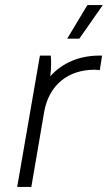

<svg xmlns="http://www.w3.org/2000/svg" viewBox="-20 -740 427 760"><path d="M48 0H104L155 -298C174 -404 250 -464 354 -464C361 -464 368 -463 375 -462L384 -520H374C294 -520 226 -491 179 -438C183 -468 183 -500 181 -520H138ZM294 -587 387 -720H326L246 -587Z"/></svg>

Font: Fixel Display 20240404 Light
Style: Italic
Weight: 300
Italic angle: -10°
Designer: AlfaBravo + MacPaw
Foundry: Kyrylo Tkachov, Marchela Mozhyna, Serhii Makarenko, Maria Weinstein, Zakhar Kryvoshyya
Version: Version 1.211;Glyphs 3.2 (3225)